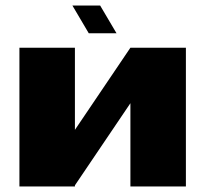

<svg xmlns="http://www.w3.org/2000/svg" viewBox="-20 -672 740 692"><path d="M650 0H450V-300L250 -4V0H50V-500H250V-204L450 -500H650ZM241 -652H341L400 -552H300Z"/></svg>

Font: Tokeely Brookings
Style: Regular
Weight: 400
Designer: Peter Wiegel
Foundry: Peter Wiegel
Version: Version 2.001